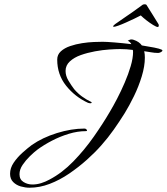

<svg xmlns="http://www.w3.org/2000/svg" viewBox="-20 -741 778 896"><path d="M118 135Q98 135 77 129Q56 123 41.5 108.5Q27 94 27 70Q27 43 44 18Q61 -7 85 -28.5Q109 -50 128 -64Q178 -99 245.5 -120Q313 -141 374 -141Q381 -141 385 -135Q389 -129 380 -129Q342 -129 301 -116.5Q260 -104 222.5 -84.5Q185 -65 155 -43Q139 -31 119.5 -12Q100 7 85.5 28.5Q71 50 71 72Q71 97 90 108.5Q109 120 131 120Q152 120 172.5 113.5Q193 107 211 97Q270 66 322 12.5Q374 -41 417.5 -103Q461 -165 493 -220Q508 -245 526.5 -280.5Q545 -316 562 -355.5Q579 -395 590 -432.5Q601 -470 601 -499Q601 -505 600 -508Q585 -510 570 -511Q555 -512 540 -512Q521 -512 490 -510Q459 -508 423.5 -501.5Q388 -495 357 -484Q326 -473 306 -454.5Q286 -436 286 -410Q286 -387 299.5 -364.5Q313 -342 326 -325Q343 -305 363 -290.5Q383 -276 406 -265Q406 -264 407 -263.5Q408 -263 408 -262Q408 -260 404.5 -259.5Q401 -259 400 -259Q397 -259 391 -261Q330 -289 288.5 -341Q247 -393 247 -463Q247 -486 264 -501.5Q281 -517 307.5 -526Q334 -535 363 -539.5Q392 -544 418 -545Q444 -546 459 -546Q476 -546 513.5 -543Q551 -540 593 -535Q587 -546 576 -551Q580 -553 584.5 -555Q589 -557 593 -557Q596 -557 598.5 -556.5Q601 -556 604 -555Q629 -547 642 -529Q674 -524 699.5 -519Q725 -514 735 -509Q738 -506 738 -506Q738 -501 730.5 -497.5Q723 -494 719 -494H717Q701 -494 685 -497Q669 -500 653 -502Q656 -489 656 -472Q656 -432 641.5 -384.5Q627 -337 605 -292Q583 -247 562 -213Q537 -173 510.5 -135.5Q484 -98 453 -63Q424 -30 385.5 4.5Q347 39 303 69Q259 99 212 117Q165 135 118 135ZM716 -615Q710 -615 694.5 -624.5Q679 -634 663 -646.5Q647 -659 637 -669Q626 -663 607 -654Q588 -645 568 -636Q548 -627 532.5 -621.5Q517 -616 512 -616H511Q508 -616 508 -618Q508 -620 511.5 -623.5Q515 -627 518 -629Q537 -643 568.5 -664Q600 -685 646 -719Q650 -721 655 -721Q663 -721 665 -716Q665 -715 674 -701.5Q683 -688 693.5 -670.5Q704 -653 712 -640.5Q720 -628 719 -629Q721 -627 721 -623Q721 -615 716 -615Z"/></svg>

Font: The Nautigal
Style: Bold
Weight: 700
Designer: Robert E. Leuschke
Foundry: Robert E. Leuschke
Version: Version 1.100; ttfautohint (v1.8.3)